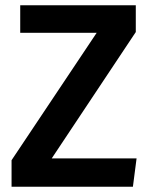

<svg xmlns="http://www.w3.org/2000/svg" viewBox="-20 -711 573 731"><path d="M177 -108H500L486 0H24V-101L348 -586H57V-691H497V-589Z"/></svg>

Font: Qnwhxotralxmqkhsjrfbfhwcoqn
Style: Regular
Weight: 500
Designer: Carrois Corporate & Edenspiekermann
Foundry: Carrois Corporate GbR & Edenspiekermann AG
Version: Version 2.001